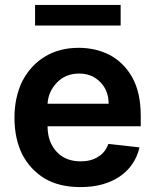

<svg xmlns="http://www.w3.org/2000/svg" viewBox="-20 -750 633 783"><path d="M164 -21Q104 -57 71 -120Q39 -184 39 -270Q39 -353 71 -419Q105 -484 163 -519Q222 -555 301 -555Q370 -555 427 -526Q485 -495 519 -435Q554 -373 554 -277V-235H174Q174 -170 212 -130Q248 -92 309 -92Q351 -92 379 -110Q408 -126 422 -163L549 -149Q531 -73 468 -30Q404 13 308 13Q223 13 164 -21ZM423 -327Q423 -380 390 -414Q356 -450 303 -450Q247 -450 212 -413Q177 -377 174 -327ZM123 -646V-730H472V-646Z"/></svg>

Font: Sinter Bold
Style: Regular
Weight: 700
Foundry: Adobe & rsms
Version: Version 1.000